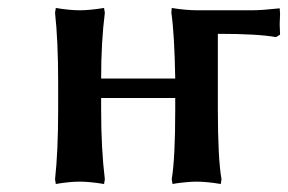

<svg xmlns="http://www.w3.org/2000/svg" viewBox="-20 -456 723 482"><path d="M612.8 -430.2Q637.2 -430.2 682.1 -435.1L683.1 -421.9Q683.1 -417 682.6 -408.2Q682.1 -399.4 682.1 -396Q682.1 -390.6 682.6 -381.8Q683.1 -373 683.1 -369.1L672.9 -362.8Q627.9 -371.1 526.9 -371.1V-181.2Q526.9 -58.6 536.1 -5.9L534.2 5.9Q499 0 473.1 0Q461.4 0 446.3 1.5Q431.2 2.9 421.9 4.4L413.1 5.9L411.1 -5.9Q419.9 -58.6 419.9 -181.2V-210H233.9V-181.2Q233.9 -82 243.2 -5.9L241.2 5.9Q205.1 0 180.2 0Q154.3 0 120.1 5.9L118.2 -5.9Q126 -76.7 126 -181.2V-249Q126 -353 118.2 -423.8L120.1 -436Q154.3 -430.2 180.2 -430.2Q205.1 -430.2 241.2 -436L243.2 -423.8Q233.9 -351.6 233.9 -258.8H419.9Q418 -370.1 410.2 -423.8L411.1 -436Q446.3 -430.2 476.1 -430.2Z"/></svg>

Font: Linear Smooth
Style: Bold
Weight: 700
Designer: Philipp H. Poll, Flanker
Foundry: Philipp H. Poll, reworked by Flanker
Version: Version 1.061 | FøM Fix